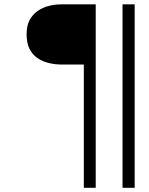

<svg xmlns="http://www.w3.org/2000/svg" viewBox="-20 -681 692 889"><path d="M368.1 188.6V-382.1H267.9Q236.3 -382.1 206.8 -389Q177.3 -395.9 153.5 -412.1Q129.7 -428.2 116.4 -455.1Q103.1 -482 103.1 -522.1Q103.1 -561.1 116.9 -587.5Q130.8 -613.9 154 -630Q177.2 -646.2 205.5 -653.5Q233.7 -660.8 262.1 -660.8H423.2V188.6ZM547.3 188.6V-660.8H603.6V188.6Z"/></svg>

Font: Panamera Thin
Style: Regular
Weight: 100
Designer: Bastien Sozeau
Foundry: NBR — Bastien Sozeau
Version: Version 3.003;gftools[0.9.33]